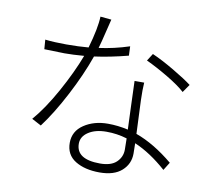

<svg xmlns="http://www.w3.org/2000/svg" viewBox="-87 -894 1175 1035"><g transform="rotate(10 500.0 -376.0)"><path d="M566.4 -660.2 568.4 -609.4Q470.7 -584 383.8 -572.3Q346.7 -466.8 286.1 -351.1Q225.6 -235.4 166 -156.2L114.3 -183.6Q173.8 -252 234.4 -361.3Q294.9 -470.7 331.1 -566.4Q270.5 -561.5 223.6 -561.5Q215.8 -561.5 113.3 -564.5L109.4 -616.2Q160.2 -610.4 224.6 -610.4Q293 -610.4 346.7 -615.2Q378.9 -726.6 380.9 -790L441.4 -784.2Q439.5 -778.3 424.8 -716.8Q410.2 -655.3 400.4 -622.1Q482.4 -632.8 566.4 -660.2ZM634.8 -106.4Q634.8 -144.5 633.8 -168Q579.1 -184.6 521.5 -184.6Q460.9 -184.6 422.9 -159.7Q384.8 -134.8 384.8 -95.7Q384.8 -9.8 515.6 -9.8Q576.2 -9.8 605.5 -38.1Q634.8 -66.4 634.8 -106.4ZM622.1 -480.5H674.8Q671.9 -442.4 673.8 -384.8Q673.8 -381.8 681.6 -201.2Q782.2 -165 885.7 -79.1L858.4 -35.2Q770.5 -113.3 683.6 -150.4Q684.6 -128.9 684.6 -93.8Q684.6 -37.1 642.6 0.5Q600.6 38.1 521.5 38.1Q440.4 38.1 388.2 5.9Q335.9 -26.4 335.9 -91.8Q335.9 -155.3 390.6 -191.9Q445.3 -228.5 521.5 -228.5Q576.2 -228.5 631.8 -215.8Q630.9 -244.1 627 -340.8Q623 -437.5 622.1 -480.5ZM668.9 -600.6 694.3 -640.6Q748 -617.2 815.9 -577.1Q883.8 -537.1 918 -510.7L887.7 -466.8Q853.5 -498 789.6 -536.1Q725.6 -574.2 668.9 -600.6Z"/></g></svg>

Font: Gen Shin Gothic Light
Style: Regular
Weight: 200
Designer: [Source Han Sans]
Ryoko NISHIZUKA  (kana & ideographs); Paul D. Hunt (Latin, Greek & Cyrillic); Wenlong ZHANG  (bopomofo
Version: Version 1.002.20150607